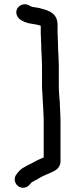

<svg xmlns="http://www.w3.org/2000/svg" viewBox="-20 -717 358 914"><path d="M180 -400V-306C180 -286 183 -266 183 -248C184 -232 185 -213 186 -196C186 -180 188 -165 188 -149V33C187 34 185 34 184 34C178 37 172 40 164 43C144 52 132 61 113 69C108 72 103 75 97 78C85 84 75 92 66 103L59 112C44 130 49 155 65 168C83 183 108 178 121 162L129 153L132 150C144 143 158 137 168 130C189 117 216 109 238 97C258 86 268 71 268 50V-149C268 -165 266 -181 266 -198C265 -207 265 -217 265 -226C263 -253 260 -277 260 -306V-400C260 -437 256 -475 256 -512C255 -523 255 -533 255 -543C254 -552 254 -560 254 -566V-597C254 -650 220 -665 177 -676C162 -681 150 -681 135 -684C129 -685 123 -689 117 -692C95 -704 71 -692 62 -676C50 -654 64 -631 79 -622L88 -617C97 -612 107 -609 118 -606C137 -602 156 -601 173 -595C173 -594 173 -594 174 -594V-566C174 -558 174 -549 175 -539C175 -530 175 -520 176 -511C176 -475 180 -436 180 -400Z"/></svg>

Font: Electronic
Style: ExBd
Weight: 800
Version: Version 1.011